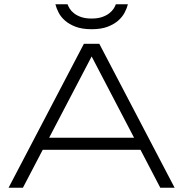

<svg xmlns="http://www.w3.org/2000/svg" viewBox="-20 -875 853 895"><path d="M727.1 0 634.8 -176.8H179.2L86.9 0H20L371.1 -670.9H442.9L793.9 0ZM407.2 -611.8 209 -232.9H605ZM576.2 -855Q571.8 -836.9 561 -816.4Q550.3 -795.9 530.8 -778.8Q511.2 -761.7 481.2 -750.2Q451.2 -738.8 407.2 -738.8Q363.3 -738.8 333 -750.2Q302.7 -761.7 283.2 -778.8Q263.7 -795.9 253.2 -816.4Q242.7 -836.9 238.3 -855H294.9Q297.9 -846.2 304.9 -834.7Q312 -823.2 325 -813Q337.9 -802.7 357.9 -795.7Q377.9 -788.6 407.2 -788.6Q436 -788.6 456.1 -795.7Q476.1 -802.7 489.3 -813Q502.4 -823.2 509.8 -834.7Q517.1 -846.2 520 -855H576.2Z"/></svg>

Font: Syncopate
Style: Regular
Weight: 400
Width: 7
Version: Version 001.001